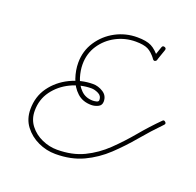

<svg xmlns="http://www.w3.org/2000/svg" viewBox="-105 -673 810 793"><g transform="rotate(20 300.0 -276.5)"><path d="M477 -555Q480 -564 489 -561Q498 -558 495 -549Q491 -537 486.5 -524.5Q482 -512 478 -500Q478 -500 478 -500Q478 -500 478 -500Q475 -491 466 -494Q457 -497 460 -506Q464 -518 468.5 -530.5Q473 -543 477 -555Q477 -555 477 -555Q477 -555 477 -555ZM475 -495Q467 -489 462 -497Q442 -523 423.5 -532Q405 -541 370 -541Q324 -541 284 -520Q244 -499 219.5 -462Q195 -425 195 -378Q195 -351 204 -321.5Q213 -292 233.5 -271.5Q254 -251 286 -251Q292 -251 301.5 -253Q311 -255 311 -263Q311 -281 294.5 -289Q278 -297 264 -297Q217 -297 173.5 -276Q130 -255 102.5 -217.5Q75 -180 75 -130Q75 -93 96 -66Q117 -39 149.5 -24.5Q182 -10 216 -10Q283 -10 333.5 -34.5Q384 -59 425.5 -99Q467 -139 505 -184.5Q543 -230 584 -271Q590 -278 597 -271Q604 -265 597 -258Q555 -215 516 -168.5Q477 -122 434 -81.5Q391 -41 338 -16Q285 9 216 9Q176 9 139.5 -8Q103 -25 79.5 -56Q56 -87 56 -130Q56 -186 86 -227.5Q116 -269 164 -292.5Q212 -316 264 -316Q287 -316 308.5 -302.5Q330 -289 330 -263Q330 -246 315.5 -239Q301 -232 286 -232Q248 -232 223.5 -254.5Q199 -277 187.5 -311Q176 -345 176 -378Q176 -430 203.5 -471.5Q231 -513 275 -536.5Q319 -560 370 -560Q410 -560 432 -549Q454 -538 477 -508Q482 -501 475 -495Z"/></g></svg>

Font: FRB American Cursive Guidelines Arrows Extralight
Style: Italic
Weight: 200
Italic angle: -25°
Version: Version 2.0;Modular Font Editor K font №1